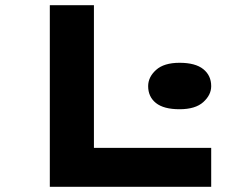

<svg xmlns="http://www.w3.org/2000/svg" viewBox="-20 -720 948 740"><path d="M172 0V-700H342V-150H794V0ZM672 -299Q611 -299 581 -323Q551 -347 551 -388Q551 -423 581.5 -450.5Q612 -478 672 -478Q733 -478 763.5 -453.5Q794 -429 794 -388Q794 -354 763.5 -326.5Q733 -299 672 -299Z"/></svg>

Font: Lexend Zetta
Style: Bold
Weight: 700
Designer: Bonnie Shaver-Troup, Thomas Jockin
Foundry: Lexend
Version: Version 1.007